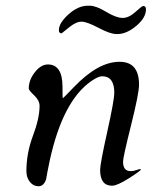

<svg xmlns="http://www.w3.org/2000/svg" viewBox="-20 -668 571 675"><path d="M288.6 -647.9H295.9Q317.4 -647.9 353 -626.5Q388.7 -605 410.9 -605Q433.1 -605 456.1 -626Q479 -647 483.4 -647Q493.2 -647 493.2 -635.3Q493.2 -605.5 459 -576.9Q424.8 -548.3 393.1 -548.3H389.6Q367.2 -548.3 326.4 -570.1Q285.6 -591.8 266.4 -591.8Q247.1 -591.8 222.2 -571.3Q197.3 -550.8 196.8 -550.8Q187 -550.8 187 -562Q187 -586.9 220.7 -617.4Q254.4 -647.9 288.6 -647.9ZM148.4 -441.4Q199.7 -441.4 199.7 -362.8Q199.7 -322.3 200.7 -322.3Q201.7 -322.3 239.3 -361.3Q324.7 -450.7 399.9 -450.7H400.9Q468.8 -450.7 468.8 -370.1Q468.8 -339.8 440.7 -227.5Q412.6 -115.2 412.6 -99.6Q412.6 -66.4 439 -66.4Q450.2 -66.4 462.6 -71Q475.1 -75.7 475.1 -71.8Q475.1 -67.9 433.6 -41.5Q392.1 -15.1 374 -15.1Q332 -15.1 332 -70.8Q332 -91.8 356.9 -203.9Q381.8 -315.9 381.8 -342.3Q381.8 -399.9 338.9 -399.9Q325.7 -399.9 300.8 -382.8Q200.7 -313.5 154.8 -103.5L146.5 -62.5Q142.6 -38.6 142.1 -37.6Q133.8 -13.2 115.5 -13.2Q97.2 -13.2 85 -28.6Q72.8 -43.9 72.8 -66.4Q72.8 -129.4 95.9 -190.9Q119.1 -252.4 119.1 -295.9Q119.1 -314.9 100.1 -332.8Q81.1 -350.6 81.1 -356.9Q81.1 -386.7 102.5 -414.1Q124 -441.4 148.4 -441.4Z"/></svg>

Font: Averia Serif Libre Light
Style: Italic
Weight: 300
Italic angle: -8.5°
Version: Version 1.002